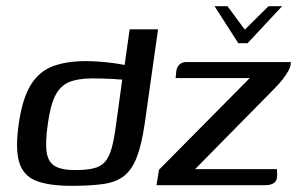

<svg xmlns="http://www.w3.org/2000/svg" viewBox="-20 -600 962 622"><path d="M675 -580H717L773 -504L850 -580H894L782 -460H752ZM213 2Q138 2 96.5 -14.5Q55 -31 42 -75Q29 -119 41 -201Q53 -282 80 -325.5Q107 -369 151.5 -385.5Q196 -402 257 -402Q275 -402 298 -400.5Q321 -399 344 -396Q367 -393 384 -389.5Q401 -386 407 -382L381 -370L400 -505H492L449 -201Q439 -132 423.5 -91.5Q408 -51 382.5 -30.5Q357 -10 315.5 -4Q274 2 213 2ZM222 -49Q259 -49 282.5 -54.5Q306 -60 319.5 -75Q333 -90 341 -117.5Q349 -145 355 -189L376 -342Q367 -343 349.5 -344Q332 -345 313.5 -345.5Q295 -346 279 -346Q234 -346 205 -334.5Q176 -323 159.5 -291Q143 -259 135 -199Q126 -137 131.5 -105Q137 -73 159.5 -61Q182 -49 222 -49ZM612 -52H877L878 -32Q878 -15 868 -7.5Q858 0 838 0H487L495 -50L789 -347H549L551 -369Q553 -383 561.5 -391Q570 -399 583 -399H922Q923 -387 915 -372Q907 -357 895 -342Q883 -327 869 -313Z"/></svg>

Font: Genos Thin Medium
Style: Italic
Weight: 500
Italic angle: -8°
Version: Version 1.010